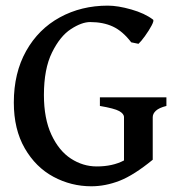

<svg xmlns="http://www.w3.org/2000/svg" viewBox="-20 -650 635 685"><path d="M448.2 -499Q417.5 -539.1 382.8 -555.2Q348.1 -571.3 301.8 -571.3Q271.5 -571.3 232.9 -546.1Q194.3 -521 165.5 -462.6Q136.7 -404.3 136.7 -311Q136.7 -227.1 163.3 -169.7Q189.9 -112.3 232.9 -84.2Q275.9 -56.2 325.2 -56.2Q381.8 -56.2 422.4 -77.6V-231.9Q422.4 -244.1 405.3 -253.7Q388.2 -263.2 336.4 -272V-302.7H573.7V-272Q547.9 -265.6 536.4 -255.1Q524.9 -244.6 524.9 -231.9V-80.1Q457.5 -24.9 406.7 -5.1Q356 14.6 305.7 14.6Q233.9 14.6 170.7 -19.3Q107.4 -53.2 68.4 -120.8Q29.3 -188.5 29.3 -284.2Q29.3 -389.6 73.2 -468Q117.2 -546.4 193.6 -588.1Q270 -629.9 364.7 -629.9Q400.4 -629.9 448.5 -616.2Q496.6 -602.5 525.9 -580.1Q530.3 -576.7 521 -559.1Q511.7 -541.5 497.3 -521.5Q482.9 -501.5 474.1 -493.7Z"/></svg>

Font: David Libre Medium
Style: Regular
Weight: 500
Version: Version 1.000